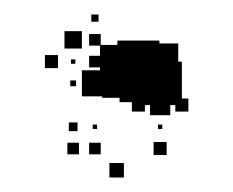

<svg xmlns="http://www.w3.org/2000/svg" viewBox="-20 -16 322 265"><path d="M116 14H106V4H116ZM93 51H69V27H93ZM180 138H162V125H145V119H121V117H93V81H118V77H103V61H118V47H103V31H119V46H142V40H200V44H226V69H231V120H240V138H222V129H215V143H187V129H180ZM60 78H42V60H60ZM84 72H78V66H84ZM85 103H77V95H85ZM87 165H75V153H87ZM114 162H108V156H114ZM204 162H198V156H204ZM210 198H192V180H210ZM89 197H73V181H89ZM119 197H103V181H119ZM151 229H131V209H151Z"/></svg>

Font: Rubik Storm
Style: Regular
Weight: 400
Designer: Hubert and Fischer, NaN
Foundry: Hubert and Fischer, NaN
Version: Version 2.201